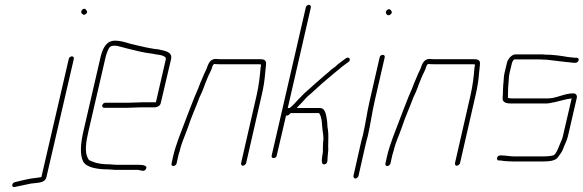

<svg xmlns="http://www.w3.org/2000/svg" viewBox="-20 -686 2425 798"><path d="M266 -442 152 50C146 51 140 52 133 53C100 56 72 64 42 71C27 75 27 95 42 91C65 86 84 82 108 77C132 73 167 77 173 50L287 -442C288 -447 284 -452 279 -452C274 -452 267 -447 266 -442ZM319 -631C324 -627 327 -620 337 -628C346 -635 341 -641 337 -646C330 -657 312 -641 319 -631Z M435 -3C410 -3 383 -6 366 -14C358 -17 349 -19 346 -27C331 -52 337 -96 348 -142L419 -449C420 -454 422 -460 425 -468C432 -485 435 -496 454 -496C460 -496 464 -496 468 -495C479 -492 497 -488 510 -484C544 -476 576 -467 612 -463L628 -460C642 -458 673 -455 669 -439L628 -261H575C562 -261 527 -259 513 -259H418C412 -259 406 -254 405 -248C404 -242 407 -238 413 -238H508C522 -238 557 -240 570 -240H624C634 -240 646 -247 648 -257L691 -440C698 -472 663 -475 637 -481L620 -483C615 -484 609 -485 603 -486C583 -489 563 -495 543 -499C515 -504 490 -517 458 -517C422 -517 407 -486 398 -449L327 -142C315 -90 311 -43 326 -14C340 11 387 18 430 18C440 18 449 20 459 20H551C564 20 579 31 587 16C595 1 571 -1 556 -1H464C453 -1 446 -3 435 -3Z M714 -7 720 -34C721 -39 723 -48 727 -59C735 -94 749 -122 761 -156C775 -200 793 -237 809 -281C817 -298 822 -308 828 -325C831 -336 838 -350 842 -361C847 -376 859 -393 862 -408C864 -412 866 -420 872 -420C879 -419 887 -419 894 -419H1051C1056 -419 1060 -419 1064 -418H1065C1065 -414 1064 -409 1063 -404C1060 -368 1056 -332 1047 -292L982 -8C981 -3 984 3 989 3C994 3 1002 -3 1003 -8L1068 -292C1075 -322 1080 -353 1082 -381C1083 -395 1086 -413 1086 -425C1084 -439 1073 -440 1056 -440H899C892 -440 885 -440 878 -441C858 -442 848 -427 842 -410C840 -401 832 -387 829 -380C823 -364 813 -344 807 -327C801 -310 796 -302 789 -284C777 -253 765 -224 754 -194C735 -142 712 -91 699 -34L693 -7C692 -1 694 4 700 4C706 4 713 -1 714 -7Z M1251 -655 1109 -39C1108 -33 1111 -29 1117 -29C1123 -29 1129 -33 1130 -39L1169 -206C1177 -203 1183 -211 1188 -216H1305C1306 -216 1307 -215 1308 -213C1316 -200 1318 -179 1319 -161C1320 -140 1327 -120 1323 -96C1322 -81 1322 -69 1322 -54C1320 -37 1310 0 1329 -3C1345 -6 1340 -25 1342 -38L1344 -58C1345 -65 1344 -71 1344 -78C1344 -101 1346 -127 1343 -147C1340 -157 1341 -176 1339 -186C1336 -203 1334 -237 1310 -237H1213C1221 -245 1227 -253 1236 -261C1252 -278 1250 -279 1270 -295C1302 -325 1335 -354 1368 -381L1402 -409C1412 -417 1418 -421 1428 -428C1441 -437 1431 -453 1418 -444C1409 -437 1380 -417 1375 -410L1356 -396C1350 -390 1342 -383 1333 -376C1307 -354 1283 -332 1257 -309C1237 -292 1238 -290 1222 -275C1209 -261 1199 -249 1184 -237H1176L1272 -655C1273 -661 1270 -666 1264 -666C1258 -666 1252 -661 1251 -655Z M1558 -448 1516 -265C1505 -217 1499 -170 1488 -123C1483 -107 1480 -92 1477 -79L1449 45C1448 50 1452 56 1457 56C1462 56 1469 50 1470 45L1498 -79C1501 -93 1505 -107 1509 -122C1520 -170 1526 -217 1537 -265L1579 -448C1580 -454 1577 -458 1571 -458C1565 -458 1559 -454 1558 -448ZM1585 -629C1589 -624 1594 -619 1603 -626C1612 -633 1608 -639 1604 -644C1596 -655 1579 -640 1585 -629Z M1603 -7 1609 -34C1610 -39 1612 -48 1616 -59C1624 -94 1638 -122 1650 -156C1664 -200 1682 -237 1698 -281C1706 -298 1711 -308 1717 -325C1720 -336 1727 -350 1731 -361C1736 -376 1748 -393 1751 -408C1753 -412 1755 -420 1761 -420C1768 -419 1776 -419 1783 -419H1940C1945 -419 1949 -419 1953 -418H1954C1954 -414 1953 -409 1952 -404C1949 -368 1945 -332 1936 -292L1871 -8C1870 -3 1873 3 1878 3C1883 3 1891 -3 1892 -8L1957 -292C1964 -322 1969 -353 1971 -381C1972 -395 1975 -413 1975 -425C1973 -439 1962 -440 1945 -440H1788C1781 -440 1774 -440 1767 -441C1747 -442 1737 -427 1731 -410C1729 -401 1721 -387 1718 -380C1712 -364 1702 -344 1696 -327C1690 -310 1685 -302 1678 -284C1666 -253 1654 -224 1643 -194C1624 -142 1601 -91 1588 -34L1582 -7C1581 -1 1583 4 1589 4C1595 4 1602 -1 1603 -7Z M2377 -446H2370C2362 -446 2348 -449 2341 -449C2312 -454 2280 -459 2246 -459C2239 -460 2233 -460 2226 -460H2122C2107 -460 2090 -440 2087 -425L2077 -383C2074 -371 2074 -358 2073 -348C2070 -324 2071 -302 2069 -277C2068 -262 2083 -256 2101 -256H2252C2265 -256 2272 -260 2284 -261C2307 -266 2331 -274 2356 -277L2319 -118C2318 -112 2315 -106 2313 -101C2307 -89 2292 -40 2278 -40C2267 -37 2254 -36 2242 -36H2116C2098 -36 2081 -40 2065 -40H2059C2053 -40 2047 -36 2046 -30C2045 -24 2047 -19 2053 -19H2059C2063 -19 2068 -18 2073 -17C2084 -16 2099 -15 2111 -15H2237C2261 -15 2290 -17 2300 -34L2310 -48C2314 -53 2317 -59 2320 -66C2326 -84 2335 -98 2340 -118L2377 -278C2380 -289 2374 -298 2363 -298C2325 -298 2293 -277 2257 -277H2106C2101 -277 2096 -278 2091 -279V-280C2092 -298 2091 -319 2093 -335C2095 -351 2094 -366 2098 -383L2108 -425C2108 -427 2113 -436 2117 -439H2220C2227 -439 2234 -439 2241 -438C2247 -438 2253 -438 2259 -437C2284 -434 2312 -431 2335 -428C2344 -428 2357 -425 2365 -425H2372C2378 -425 2384 -430 2385 -436C2386 -442 2383 -446 2377 -446Z"/></svg>

Font: Electronic
Style: ThnIt
Weight: 100
Version: Version 1.011